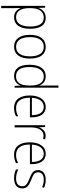

<svg xmlns="http://www.w3.org/2000/svg" viewBox="1128 -1979 1034 3330"><g transform="rotate(90 1645.0 -314.0)"><path d="M288 -590C193 -590 142 -531 119 -466H117L113 -580H82V183H121V-52C121 -87 120 -124 118 -155H121C142 -95 192 -41 282 -41C405 -41 479 -137 479 -320C479 -499 412 -590 288 -590ZM284 -556C389 -556 440 -475 440 -320C440 -154 378 -76 279 -76C180 -76 121 -153 121 -302V-328C121 -469 177 -556 284 -556Z M996 -316C996 -479 934 -590 793 -590C659 -590 584 -489 584 -317C584 -148 656 -41 790 -41C928 -41 996 -148 996 -316ZM624 -317C624 -468 680 -556 793 -556C911 -556 957 -457 957 -316C957 -166 905 -76 790 -76C677 -76 624 -168 624 -317Z M1300 -41C1391 -41 1441 -94 1463 -153H1465L1470 -51H1501V-811H1463V-581C1463 -549 1463 -515 1465 -480H1462C1442 -540 1390 -590 1305 -590C1177 -590 1103 -491 1103 -308C1103 -134 1170 -41 1300 -41ZM1304 -75C1193 -75 1143 -156 1143 -308C1143 -471 1201 -556 1308 -556C1412 -556 1463 -474 1463 -332V-299C1463 -158 1415 -75 1304 -75Z M1837 -590C1703 -590 1636 -472 1636 -313C1636 -150 1704 -41 1852 -41C1909 -41 1952 -52 1996 -74V-112C1944 -85 1907 -76 1853 -76C1736 -76 1674 -161 1675 -316H2015V-348C2015 -482 1962 -590 1837 -590ZM1837 -556C1934 -556 1978 -469 1977 -350H1676C1685 -486 1745 -556 1837 -556Z M2332 -589C2256 -589 2210 -534 2190 -475H2188L2183 -580H2151V-51H2190V-339C2189 -457 2238 -552 2331 -552C2353 -552 2372 -549 2390 -543L2397 -579C2378 -586 2355 -589 2332 -589Z M2649 -590C2515 -590 2448 -472 2448 -313C2448 -150 2516 -41 2664 -41C2721 -41 2764 -52 2808 -74V-112C2756 -85 2719 -76 2665 -76C2548 -76 2486 -161 2487 -316H2827V-348C2827 -482 2774 -590 2649 -590ZM2649 -556C2746 -556 2790 -469 2789 -350H2488C2497 -486 2557 -556 2649 -556Z M3248 -184C3248 -278 3177 -305 3096 -340C3018 -372 2968 -391 2968 -458C2968 -522 3017 -556 3097 -556C3143 -556 3191 -545 3224 -527L3239 -560C3201 -578 3153 -590 3098 -590C2993 -590 2930 -538 2930 -458C2930 -368 2994 -341 3079 -307C3158 -275 3210 -252 3210 -184C3210 -116 3168 -76 3071 -76C3016 -76 2963 -91 2920 -115V-74C2954 -57 3007 -41 3071 -41C3188 -41 3248 -95 3248 -184Z"/></g></svg>

Font: Noto Sans Tamil UI SemiCondensed ExtraLight
Style: Regular
Weight: 200
Width: 4
Designer: Jelle Bosma - Monotype Design Team
Foundry: Monotype Imaging Inc.
Version: Version 2.004